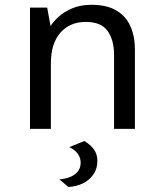

<svg xmlns="http://www.w3.org/2000/svg" viewBox="-20 -527 672 785"><path d="M102.7 0V-496H172.9L186.6 -420.5Q198.3 -438.9 220.5 -459.2Q242.7 -479.5 276.6 -493.5Q310.5 -507.4 353.9 -507.4Q416.4 -507.4 455.5 -484.3Q494.7 -461.3 513.1 -419.9Q531.6 -378.6 531.6 -324.9V0H446.3V-303.1Q446.3 -363.3 419.9 -400.4Q393.6 -437.4 330.7 -437.4Q266.1 -437.4 227 -393.4Q188 -349.3 188 -267.1V0ZM259.4 237.4 222.6 206.2Q244.7 204.7 264.3 197.6Q283.9 190.4 296.9 175.5Q309.8 160.6 309.8 137.8Q309.8 118 297.8 101.4Q285.8 84.8 263.2 74.5L325.1 49.5Q353.6 67 365.9 86.8Q378.2 106.5 378.2 130.9Q378.2 162.4 362 185.9Q345.8 209.5 319 222.7Q292.2 235.9 259.4 237.4Z"/></svg>

Font: Atkinson Hyperlegible Mono ExtraLight
Style: Regular
Weight: 200
Monospace: yes
Designer: Elliott Scott, Megan Eiswerth, Linus Boman, Theodore Petrosky, Letters from Sweden
Foundry: Applied Design Works, Letters from Sweden
Version: Version 2.001